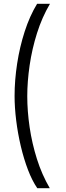

<svg xmlns="http://www.w3.org/2000/svg" viewBox="-20 -770 348 1014"><path d="M177 224Q150 185 128 127.5Q106 70 90 2.5Q74 -65 65.5 -134Q57 -203 57 -263Q57 -346 70.5 -434Q84 -522 110.5 -604Q137 -686 176 -750H244Q202 -679 175.5 -595Q149 -511 136.5 -425Q124 -339 124 -262Q124 -183 136.5 -98Q149 -13 175 69.5Q201 152 243 224Z"/></svg>

Font: Teachers
Style: Regular
Weight: 400
Designer: Alfredo Marco Pradil, Chank Diesel
Version: Version 1.001